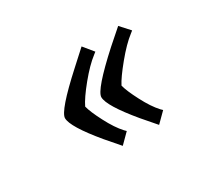

<svg xmlns="http://www.w3.org/2000/svg" viewBox="-60 -349 386 362"><g transform="rotate(-30 133.0 -168.5)"><path d="M129.9 -167Q129.9 -182.6 193.4 -240.2L224.6 -267.6L243.2 -247.1L238.3 -243.2Q221.7 -230.5 201.2 -205.6Q180.7 -180.7 173.8 -167Q176.8 -154.3 189.5 -129.9Q202.1 -105.5 214.8 -91.8L218.8 -87.9L198.2 -67.4L172.9 -96.7Q129.9 -148.4 129.9 -167ZM50.8 -167Q50.8 -182.6 114.3 -240.2L145.5 -268.6L163.1 -247.1L158.2 -243.2Q141.6 -230.5 121.6 -206.1Q101.6 -181.6 94.7 -167Q97.7 -154.3 110.4 -129.9Q123 -105.5 135.7 -91.8L139.6 -87.9L119.1 -67.4L93.8 -96.7Q50.8 -148.4 50.8 -167Z"/></g></svg>

Font: Kleymisska
Style: Regular
Weight: 500
Italic angle: -8°
Designer: gluk
Foundry: gluk
Version: Version 0.298